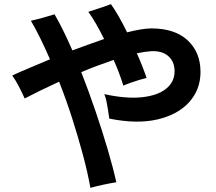

<svg xmlns="http://www.w3.org/2000/svg" viewBox="-20 -835 1040 926"><path d="M416 71Q403 -2 380 -88Q357 -174 328 -264.5Q299 -355 265 -441Q215 -418 172 -397Q129 -376 99 -360Q89 -383 72 -416Q55 -449 39 -471Q69 -485 116.5 -505Q164 -525 221 -549Q198 -602 175 -649Q152 -696 129 -735Q153 -740 187 -749.5Q221 -759 243 -766Q263 -732 285 -687.5Q307 -643 329 -592Q367 -606 406 -620Q445 -634 482 -647Q463 -685 444 -718.5Q425 -752 406 -778Q421 -783 441.5 -789.5Q462 -796 482 -803Q502 -810 515 -815Q533 -790 553 -755Q573 -720 593 -679Q628 -688 658 -693Q688 -698 710 -698Q823 -698 885 -640.5Q947 -583 947 -488Q947 -403 892.5 -342.5Q838 -282 739.5 -259Q641 -236 507 -263Q505 -279 501.5 -301.5Q498 -324 493.5 -346Q489 -368 483 -381Q588 -358 664 -366Q740 -374 781 -407Q822 -440 822 -491Q822 -538 791.5 -564.5Q761 -591 708 -588Q693 -587 676 -584.5Q659 -582 640 -578Q654 -547 666 -516.5Q678 -486 687 -459Q673 -456 651.5 -449.5Q630 -443 609 -435.5Q588 -428 575 -422Q566 -451 554 -483Q542 -515 528 -546Q491 -533 451 -518.5Q411 -504 372 -487Q408 -395 441 -298Q474 -201 500 -112.5Q526 -24 541 44Q515 48 479.5 55.5Q444 63 416 71Z"/></svg>

Font: Zen Kaku Gothic Antique
Style: Bold
Weight: 700
Designer: Yoshimichi Ohira
Foundry: Positype
Version: Version 1.001